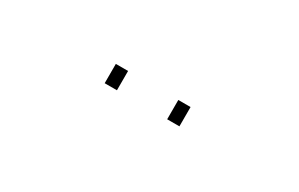

<svg xmlns="http://www.w3.org/2000/svg" viewBox="27 -955 1046 672"><g transform="rotate(30 550.0 -619.0)"><path d="M392 -657.5H441.5V-579.5H392ZM644.5 -657.5H694V-579.5H644.5Z"/></g></svg>

Font: Trispace Expanded Thin
Style: Regular
Weight: 100
Width: 7
Designer: Tyler Finck
Foundry: Etcetera Type Company
Version: Version 1.210; ttfautohint (v1.8.3)